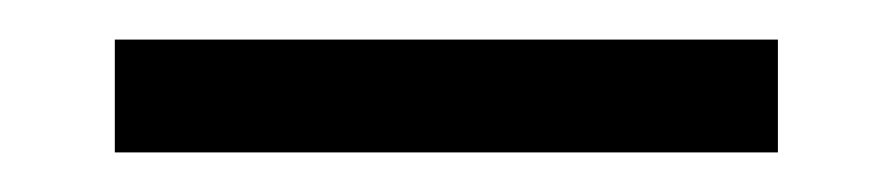

<svg xmlns="http://www.w3.org/2000/svg" viewBox="-20 -271 450 97"><path d="M373 -194V-251H38V-194Z"/></svg>

Font: GI
Style: Regular
Weight: 400
Designer: Alfredo Marco Pradil
Version: Version 1.01 2015